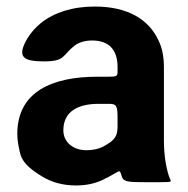

<svg xmlns="http://www.w3.org/2000/svg" viewBox="-20 -558 576 588"><path d="M482 -128V-352C482 -383 477 -410 466 -433C435 -501 368 -538 270 -538C201 -538 145 -519 106 -488C90 -475 75 -459 63 -439C31 -383 51 -370 115 -370C180 -370 170 -388 208 -418C221 -428 240 -434 262 -434C315 -434 340 -404 340 -353V-338C340 -324 337 -323 308 -323H277C143 -323 33 -279 33 -148C33 -137 34 -126 36 -115C43 -87 37 -60 110 -17C138 0 172 10 213 10C244 10 270 4 292 -6C348 -32 345 -44 352 -21C357 -1 367 0 432 0C496 0 503 0 503 -4C503 -8 496 -12 487 -62C484 -82 482 -103 482 -128ZM174 -159C174 -218 221 -240 282 -240H311C337 -240 340 -236 340 -195C340 -153 344 -136 303 -113C287 -103 267 -98 244 -98C205 -98 174 -122 174 -159Z"/></svg>

Font: Asimov Print
Style: A
Weight: 500
Designer: Google
Version: Version 2.000980: 2014